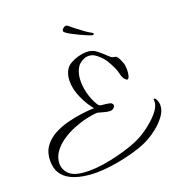

<svg xmlns="http://www.w3.org/2000/svg" viewBox="-149 -908 1019 1093"><g transform="rotate(-20 361.0 -361.0)"><path d="M251 62Q209 62 169 55Q129 48 96 31.5Q63 15 43.5 -14.5Q24 -44 24 -90Q24 -140 48 -174.5Q72 -209 111 -230.5Q150 -252 195.5 -264Q241 -276 284.5 -281.5Q328 -287 361 -288Q331 -323 307 -376Q283 -429 283 -479Q283 -497 287 -514Q291 -531 300 -546Q310 -564 332 -576.5Q354 -589 380 -596Q406 -603 428 -603Q465 -603 489 -583.5Q513 -564 534 -544Q539 -539 546.5 -532.5Q554 -526 563 -523Q567 -522 572.5 -521.5Q578 -521 582 -518Q590 -511 596.5 -497Q603 -483 607 -472Q613 -456 613 -430Q613 -410 608.5 -393Q604 -376 595 -376Q590 -376 582 -385Q570 -399 565 -422.5Q560 -446 550 -465Q538 -491 524 -513Q510 -535 490 -551Q482 -560 466.5 -569Q451 -578 431 -578Q416 -578 406 -573Q371 -559 356.5 -527Q342 -495 342 -457Q342 -411 357 -365.5Q372 -320 391 -296Q396 -290 415.5 -288.5Q435 -287 443 -285Q459 -284 466 -278Q473 -272 473 -265Q473 -254 460 -246Q455 -241 443 -241Q426 -241 405 -247.5Q384 -254 370 -257Q340 -256 301 -247Q262 -238 221.5 -221.5Q181 -205 146.5 -181Q112 -157 90.5 -126.5Q69 -96 68 -60Q67 -20 99 9Q131 38 216 38Q256 38 302 31Q348 24 392.5 12.5Q437 1 475 -12Q513 -25 537 -38Q556 -47 583 -65.5Q610 -84 636.5 -108Q663 -132 680.5 -157.5Q698 -183 698 -207Q698 -209 698 -212Q698 -215 697 -217Q696 -221 701 -221Q706 -221 708 -219Q722 -199 722 -175Q722 -143 699.5 -112Q677 -81 646 -56Q615 -31 589 -17Q558 1 514.5 15.5Q471 30 423.5 40.5Q376 51 331 56.5Q286 62 251 62ZM497 -681Q491 -681 471 -689Q451 -697 427 -708.5Q403 -720 382.5 -731Q362 -742 355 -748Q351 -751 348 -754Q345 -757 345 -761Q345 -770 356 -778Q364 -784 371 -784Q376 -784 386 -776Q396 -768 410 -756Q437 -735 458.5 -719.5Q480 -704 490 -699Q505 -692 505 -685Q505 -681 497 -681Z"/></g></svg>

Font: Allura
Style: Regular
Weight: 400
Designer: Robert E. Leuschke
Foundry: Robert E. Leuschke
Version: Version 1.110